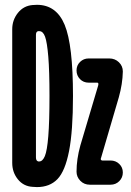

<svg xmlns="http://www.w3.org/2000/svg" viewBox="-20 -760 540 790"><path d="M468.8 -359.4 397.5 -116.2Q395.5 -110.4 394.5 -106.4Q394.5 -100.6 400.4 -99.6H434.6Q456.1 -99.6 470.7 -85.4Q485.4 -71.3 485.4 -50.3Q485.4 -29.3 470.7 -14.6Q456.1 0 434.6 0H349.6Q326.2 0 310.5 -16.1Q294.9 -32.2 294.9 -53.7Q294.9 -104.5 310.5 -161.1L382.8 -404.3Q384.8 -410.2 384.8 -414.1Q384.8 -419.9 379.9 -419.9H344.7Q323.2 -419.9 309.1 -434.6Q294.9 -449.2 294.9 -470.2Q294.9 -491.2 309.6 -505.4Q324.2 -519.5 344.7 -519.5H429.7Q453.1 -519.5 469.2 -503.9Q485.4 -488.3 485.4 -465.8Q484.4 -415 468.8 -359.4ZM141.6 -95.7Q155.3 -95.7 164.6 -117.7Q173.8 -139.6 178.7 -199.7Q183.6 -259.8 183.6 -365.2Q183.6 -467.8 178.7 -526.9Q173.8 -585.9 165.5 -608.9Q157.2 -631.8 141.6 -631.8H137.7Q127.9 -630.9 127.9 -616.2V-112.3Q127.9 -97.7 137.7 -95.7ZM131.8 -740.2Q211.9 -740.2 246.1 -657.7Q280.3 -575.2 280.3 -365.2Q280.3 -221.7 264.2 -138.7Q248 -55.7 216.3 -22.9Q184.6 9.8 131.8 9.8Q129.9 9.8 123.5 9.3Q117.2 8.8 114.3 8.8Q77.1 6.8 53.7 -22Q30.3 -50.8 30.3 -89.8V-639.6Q30.3 -677.7 53.7 -707Q77.1 -736.3 114.3 -739.3Q117.2 -739.3 123.5 -739.7Q129.9 -740.2 131.8 -740.2Z"/></svg>

Font: Rounded-X Mgen+ 1mn bold
Style: Bold
Weight: 700
Designer: [Source Han Sans]
Ryoko NISHIZUKA  (kana & ideographs); Paul D. Hunt (Latin, Greek & Cyrillic); Wenlong ZHANG  (bopomofo
Version: Version 1.059.20150602